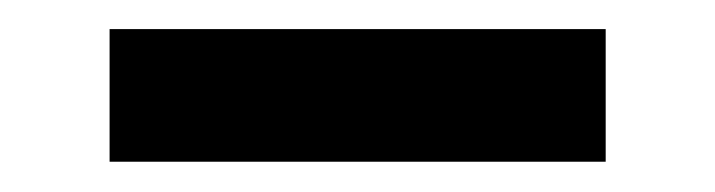

<svg xmlns="http://www.w3.org/2000/svg" viewBox="-20 -714 484 130"><path d="M390.1 -604.5H54.2V-694.3H390.1Z"/></svg>

Font: Kumbh Sans ExtraBold
Style: Regular
Weight: 800
Version: Version 1.005